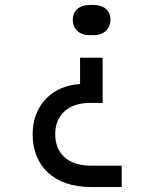

<svg xmlns="http://www.w3.org/2000/svg" viewBox="-20 -575 640 765"><path d="M355 -435C394 -435 420 -460 420 -497C420 -533 394 -555 355 -555H335C296 -555 270 -532 270 -496C270 -460 296 -435 335 -435ZM465 170V85H340C253 85 200 38 200 -40C200 -118 253 -165 339 -165H389V-345H299V-240C186 -234 110 -154 110 -40C110 89 198 170 340 170Z"/></svg>

Font: Tekne LDO
Style: Regular
Weight: 400
Monospace: yes
Designer: Alessio Laiso, Mario Rullo, Paolo Rosset
Foundry: Alessio Laiso
Version: Version 1.000;hotconv 1.0.109;makeotfexe 2.5.65596